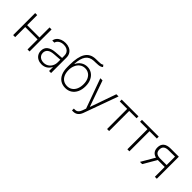

<svg xmlns="http://www.w3.org/2000/svg" viewBox="172 -1898 3268 3268"><g transform="rotate(45 1806.0 -264.5)"><path d="M125 -288.1H421.9V-530.3H470.7V0H421.9V-242.2H125V0H76.2V-530.3H125Z M789.1 -303.7Q825.2 -306.6 868.2 -309.6Q911.1 -312.5 940.4 -314V-371.1Q940.4 -408.7 923.8 -436.3Q907.2 -463.9 876.2 -479Q845.2 -494.1 802.7 -494.1Q748.5 -494.1 710.9 -470.2Q673.3 -446.3 663.1 -405.3H612.3Q618.2 -445.3 644.3 -475.3Q670.4 -505.4 712.2 -521.7Q753.9 -538.1 804.7 -538.1Q852.5 -538.1 894.5 -520.5Q936.5 -502.9 962.9 -464.4Q989.3 -425.8 989.3 -367.2V0H940.4V-91.8H936.5Q915 -46.4 871.3 -17.3Q827.6 11.7 767.6 11.7Q720.7 11.7 681.9 -7.1Q643.1 -25.9 620.4 -61.5Q597.7 -97.2 597.7 -146.5Q597.7 -216.3 646.7 -256.3Q695.8 -296.4 789.1 -303.7ZM773.4 -33.2Q821.8 -33.2 859.9 -56.6Q897.9 -80.1 919.2 -120.8Q940.4 -161.6 940.4 -211.9V-272L908.2 -269.5Q828.6 -263.2 798.8 -261.7Q719.7 -256.3 683.1 -225.6Q646.5 -194.8 646.5 -144.5Q646.5 -110.8 663.1 -85.4Q679.7 -60.1 708.5 -46.6Q737.3 -33.2 773.4 -33.2Z M1399.4 -662.1Q1371.1 -662.1 1356.4 -661.1Q1259.3 -656.2 1212.6 -589.6Q1166 -522.9 1159.2 -392.6H1165Q1191.4 -449.7 1240.7 -481.7Q1290 -513.7 1351.6 -513.7Q1412.1 -513.7 1460.4 -482.9Q1508.8 -452.1 1536.6 -393.8Q1564.5 -335.4 1564.5 -255.9Q1564.5 -175.8 1536.4 -115.5Q1508.3 -55.2 1457.5 -22.2Q1406.7 10.7 1339.8 10.7Q1270.5 10.7 1219.5 -21.2Q1168.5 -53.2 1140.9 -115.5Q1113.3 -177.7 1113.3 -266.6V-321.3Q1113.3 -513.2 1171.6 -607.9Q1230 -702.6 1352.5 -707Q1366.2 -708 1391.6 -708H1414.1Q1454.1 -708 1477.5 -711.7Q1501 -715.3 1517.6 -729.5L1543 -697.3Q1527.3 -682.1 1505.9 -674.8Q1484.4 -667.5 1461.7 -665.5Q1439 -663.6 1399.4 -662.1ZM1515.6 -255.9Q1515.6 -321.3 1493.7 -369.4Q1471.7 -417.5 1432.6 -443.1Q1393.6 -468.8 1342.8 -468.8Q1288.6 -468.8 1248 -439.2Q1207.5 -409.7 1185.5 -359.6Q1163.6 -309.6 1163.1 -250Q1163.1 -182.6 1184.3 -134Q1205.6 -85.4 1245.4 -59.8Q1285.2 -34.2 1339.8 -34.2Q1392.6 -34.2 1432.4 -61.8Q1472.2 -89.4 1493.9 -139.4Q1515.6 -189.5 1515.6 -255.9Z M1700.2 198.2H1690.4L1691.4 153.3L1713.9 154.3Q1735.4 154.3 1752.4 148.4Q1769.5 142.6 1786.4 124Q1803.2 105.5 1816.4 69.3L1838.9 6.8L1644.5 -530.3H1697.3L1861.3 -63.5H1866.2L2030.3 -530.3H2083L1859.4 87.9Q1819.8 199.2 1716.8 199.2Q1705.1 199.2 1700.2 198.2Z M2158.2 -530.3H2562.5V-484.4H2385.7V0H2336.9V-484.4H2158.2Z M2646.5 -530.3H3050.8V-484.4H2874V0H2825.2V-484.4H2646.5Z M3487.3 -237.3H3335L3320.8 -237.8L3181.6 0H3127.9L3270 -244.1Q3217.8 -256.8 3190.9 -292Q3164.1 -327.1 3164.1 -383.8Q3164.1 -456.1 3208.3 -493.2Q3252.4 -530.3 3338.9 -530.3H3534.2V0H3487.3ZM3335 -283.2H3487.3V-485.4L3338.9 -484.4Q3274.9 -484.4 3243.9 -460Q3212.9 -435.5 3212.9 -383.8Q3212.9 -332 3242.9 -307.6Q3272.9 -283.2 3335 -283.2Z"/></g></svg>

Font: Pretendard Std ExtraLight
Style: Regular
Weight: 200
Designer: Base glyphs from Inter by Rasmus Andersson; Hangeul glyphs from Noto Sans CJK(Source Han Sans) by Jang Soo-young and Kan
Foundry: Kil Hyung-jin
Version: Version 1.309